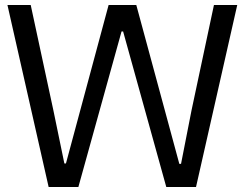

<svg xmlns="http://www.w3.org/2000/svg" viewBox="-20 -749 980 769"><path d="M174.8 0 9.8 -729H103L193.8 -307.1L237.8 -94.2H244.1L415 -729H525.9L698.2 -92.8H705.1L747.1 -307.1L836.9 -729H930.2L765.1 0H646L473.1 -623H466.8L293.9 0Z"/></svg>

Font: Lumene Sans
Style: Regular
Weight: 400
Designer: Deni Anggara
Version: Version 1.003;Glyphs 3.1.2 (3151)